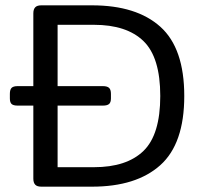

<svg xmlns="http://www.w3.org/2000/svg" viewBox="-20 -700 758 720"><path d="M105 -30V-304H46Q30 -304 23.5 -310Q17 -316 17 -331V-348Q17 -364 23.5 -370.5Q30 -377 46 -377H105V-650Q105 -665 112 -672.5Q119 -680 135 -680H325Q492 -680 581.5 -599.5Q671 -519 671 -340Q671 -161 581 -80.5Q491 0 325 0H135Q119 0 112 -7.5Q105 -15 105 -30ZM332 -73Q455 -73 518 -134Q581 -195 581 -340Q581 -485 518 -546Q455 -607 332 -607H196V-377H366Q382 -377 389 -370.5Q396 -364 396 -348V-331Q396 -316 389 -310Q382 -304 366 -304H196V-73Z"/></svg>

Font: Mitr Light
Style: Regular
Weight: 300
Designer: Thanarat Vachiruckul
Foundry: Cadson Demak
Version: Version 1.002